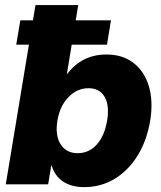

<svg xmlns="http://www.w3.org/2000/svg" viewBox="-20 -748 654 779"><path d="M321.8 11.2Q270.5 11.2 236.3 -11.2Q202.1 -33.7 189.5 -76.7H188L175.3 0H3.4L124 -727.5H297.4L251.5 -448.7H253.4Q313 -526.9 412.1 -526.9Q477.5 -526.9 521.7 -492.7Q565.9 -458.5 584 -397.9Q602.1 -337.4 589.4 -258.8Q575.7 -177.2 538.1 -116.5Q500.5 -55.7 444.8 -22.2Q389.2 11.2 321.8 11.2ZM295.4 -126.5Q340.8 -126.5 372.6 -161.6Q404.3 -196.8 414.6 -258.8Q424.8 -319.8 404.5 -355Q384.3 -390.1 338.9 -390.1Q293 -390.1 258.1 -354.2Q223.1 -318.4 212.9 -258.8Q203.1 -198.2 226.1 -162.4Q249 -126.5 295.4 -126.5ZM45.9 -566.9 62.5 -665.5H430.2L414.1 -566.9Z"/></svg>

Font: Inter Display Extra Bold
Style: Italic
Weight: 800
Italic angle: -9.39999°
Designer: Rasmus Andersson
Foundry: rsms
Version: Version 4.000;git-4fc901f